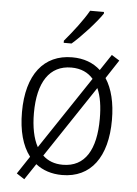

<svg xmlns="http://www.w3.org/2000/svg" viewBox="-56 -809 642 897"><g transform="rotate(5 265.0 -360.5)"><path d="M220 -616V-606H257C302 -645 365 -714 395 -758V-766H330C304 -720 260 -663 220 -616ZM92 45 142 -30C175 -4 217 10 266 10C401 10 476 -93 476 -266C476 -346 460 -412 429 -459L486 -546L449 -569L399 -494C365 -525 321 -542 266 -542C133 -542 54 -443 54 -267C54 -179 73 -110 110 -62L55 21ZM110 -267C110 -412 164 -494 266 -494C311 -494 345 -478 369 -450L142 -110C121 -148 110 -202 110 -267ZM265 -38C226 -38 195 -50 171 -73L395 -409C412 -372 419 -323 419 -267C419 -123 370 -38 265 -38Z"/></g></svg>

Font: Noto Sans Mono Condensed Light
Style: Regular
Weight: 300
Width: 3
Designer: Monotype Design Team
Foundry: Monotype Imaging Inc.
Version: Version 2.014